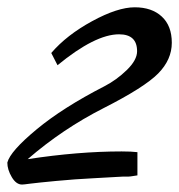

<svg xmlns="http://www.w3.org/2000/svg" viewBox="-37 -512 486 521"><path d="M-17.1 -70.8Q-9.3 -101.6 62.3 -160.9Q133.8 -220.2 246.1 -277.8Q279.3 -294.9 307.1 -322Q335 -349.1 335 -373Q335 -418.9 286.1 -418.9Q221.2 -418.9 119.1 -335L102.1 -368.2Q144 -417 213.1 -454.6Q282.2 -492.2 328.6 -492.2Q375 -492.2 402.1 -467Q429.2 -441.9 429.2 -396Q429.2 -350.1 392.1 -312.5Q355 -274.9 243.9 -218.5Q132.8 -162.1 38.1 -80.1Q175.3 -101.1 293 -101.1Q319.8 -101.1 335.9 -99.1V-36.1Q314 -32.2 306.4 -32.7Q298.8 -33.2 282 -32Q265.1 -30.8 216.1 -28.3Q167 -25.9 115.5 -21Q64 -16.1 45.4 -13.7Q26.9 -11.2 22.9 -11.2Q6.8 -11.2 -5.1 -31.5Q-17.1 -51.8 -17.1 -70.8Z"/></svg>

Font: Marck Script
Style: Regular
Weight: 400
Designer: Denis Masharov, Marck Fogel
Foundry: Denis Masharov
Version: Version 1.002